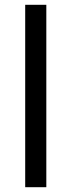

<svg xmlns="http://www.w3.org/2000/svg" viewBox="-20 -780 298 800"><path d="M173 0H85V-760H173Z"/></svg>

Font: Noto Sans Old Persian
Style: Regular
Weight: 400
Designer: Monotype Design Team
Foundry: Monotype Imaging Inc.
Version: Version 2.001; ttfautohint (v1.8.4.7-5d5b)